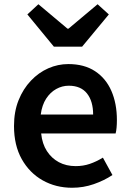

<svg xmlns="http://www.w3.org/2000/svg" viewBox="-20 -871 613 905"><path d="M320 14Q243 14 181 -21Q119 -56 82.5 -121Q46 -186 46 -277Q46 -345 67.5 -398.5Q89 -452 125.5 -490.5Q162 -529 207.5 -549Q253 -569 302 -569Q377 -569 428 -535.5Q479 -502 505 -442.5Q531 -383 531 -305Q531 -286 529.5 -269.5Q528 -253 525 -242H174Q179 -193 201 -159Q223 -125 257.5 -106.5Q292 -88 337 -88Q372 -88 403 -98.5Q434 -109 465 -128L510 -46Q471 -20 422 -3Q373 14 320 14ZM172 -331H419Q419 -394 390 -430.5Q361 -467 304 -467Q273 -467 245 -451.5Q217 -436 197.5 -406Q178 -376 172 -331ZM234 -651 109 -803 161 -851 298 -736H303L440 -851L493 -803L367 -651Z"/></svg>

Font: Noto Sans JP SemiBold
Style: Regular
Weight: 600
Designer: Ryoko NISHIZUKA  (kana, bopomofo & ideographs); Paul D. Hunt (Latin, Greek & Cyrillic); Sandoll Communications , Soo-you
Foundry: Adobe
Version: Version 2.004-H2;hotconv 1.0.118;makeotfexe 2.5.65603